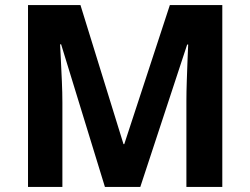

<svg xmlns="http://www.w3.org/2000/svg" viewBox="-20 -734 983 754"><path d="M392 0 220 -560H216Q217 -540 219 -500Q221 -460 223 -414.5Q225 -369 225 -332V0H90V-714H296L465 -168H468L647 -714H853V0H712V-338Q712 -372 713.5 -416Q715 -460 716.5 -499.5Q718 -539 719 -559H715L531 0Z"/></svg>

Font: Noto Sans Tamil
Style: Regular
Weight: 400
Designer: Jelle Bosma - Monotype Design Team
Foundry: Monotype Imaging Inc.
Version: Version 2.003